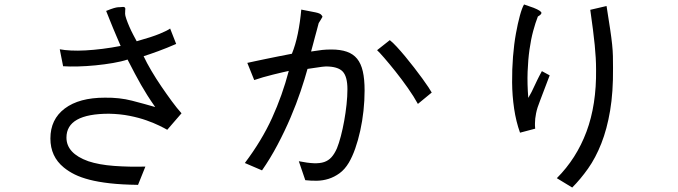

<svg xmlns="http://www.w3.org/2000/svg" viewBox="-20 -747 3040 861"><path d="M743 -619 770 -550Q729 -532 689.5 -517.5Q650 -503 624 -495Q638 -465 659 -429.5Q680 -394 703.5 -359.5Q727 -325 750.5 -293Q774 -261 794 -239L730 -165Q718 -172 694.5 -183.5Q671 -195 637.5 -207Q604 -219 561.5 -227.5Q519 -236 469 -237Q278 -237 278 -130Q278 -59 376 -24Q424 -8 491.5 -3Q559 2 632 0L599 82Q526 81 473 75Q420 69 381.5 59Q343 49 315.5 35.5Q288 22 266 4Q206 -45 206 -126Q206 -212 270.5 -260.5Q335 -309 450 -309Q516 -310 572 -295.5Q628 -281 676 -267Q655 -297 640.5 -320Q626 -343 612.5 -366.5Q599 -390 585 -416.5Q571 -443 552 -480Q525 -471 487 -464.5Q449 -458 408.5 -454Q368 -450 329.5 -449Q291 -448 263 -450L248 -526Q269 -522 298.5 -520.5Q328 -519 364 -521Q400 -523 440 -528Q480 -533 521 -541Q510 -567 502 -585.5Q494 -604 487 -621Q480 -638 473 -655.5Q466 -673 456 -698Q478 -707 490 -710.5Q502 -714 509 -714.5Q516 -715 520 -715Q524 -715 532 -716Q542 -716 542 -707Q542 -706 541.5 -701Q541 -696 541 -685Q541 -678 546.5 -662Q552 -646 560 -627.5Q568 -609 577.5 -591Q587 -573 593 -562Q661 -581 696 -595.5Q731 -610 743 -619Z M1671 -522 1728 -567Q1741 -557 1759 -537.5Q1777 -518 1797 -494Q1817 -470 1837 -444Q1857 -418 1873.5 -395.5Q1890 -373 1901.5 -355.5Q1913 -338 1916 -332L1854 -281Q1836 -314 1808.5 -353Q1781 -392 1753.5 -426.5Q1726 -461 1703 -487.5Q1680 -514 1671 -522ZM1409 -643Q1404 -623 1400 -609Q1396 -595 1392.5 -581.5Q1389 -568 1385 -553Q1381 -538 1375 -516Q1406 -521 1424.5 -523Q1443 -525 1466 -525Q1507 -525 1535.5 -515Q1564 -505 1581.5 -483.5Q1599 -462 1607 -427Q1615 -392 1615 -341Q1615 -296 1610 -250Q1605 -204 1595.5 -161Q1586 -118 1573 -81Q1560 -44 1544 -17Q1526 13 1502.5 30Q1479 47 1453.5 55Q1428 63 1401.5 63.5Q1375 64 1349 61L1320 -24Q1360 -16 1387.5 -15Q1415 -14 1434 -20.5Q1453 -27 1466.5 -42Q1480 -57 1491 -82Q1500 -104 1508.5 -136.5Q1517 -169 1523.5 -205Q1530 -241 1534 -278Q1538 -315 1538 -347Q1538 -404 1516.5 -426.5Q1495 -449 1441 -449Q1435 -449 1424 -447.5Q1413 -446 1400 -444Q1387 -442 1376 -440.5Q1365 -439 1359 -438Q1347 -394 1328 -337.5Q1309 -281 1283 -220Q1257 -159 1224.5 -97.5Q1192 -36 1155 17L1078 -16Q1154 -117 1200 -218Q1246 -319 1275 -429Q1265 -427 1246 -422.5Q1227 -418 1204.5 -412.5Q1182 -407 1159.5 -400.5Q1137 -394 1120 -388L1089 -465Q1102 -468 1123.5 -472.5Q1145 -477 1171 -482.5Q1197 -488 1227.5 -494Q1258 -500 1289 -506Q1305 -545 1315.5 -596Q1326 -647 1331 -704Q1373 -696 1395 -691.5Q1417 -687 1422 -679Q1427 -674 1425.5 -670.5Q1424 -667 1417 -656Q1412 -649 1411 -646.5Q1410 -644 1409 -643Z M2410 -428 2445 -409Q2441 -399 2436 -385.5Q2431 -372 2425 -356.5Q2419 -341 2413 -325Q2407 -309 2402 -296Q2389 -264 2384 -239Q2379 -214 2379 -194Q2379 -189 2379 -183.5Q2379 -178 2380 -170L2312 -152Q2294 -202 2285.5 -260Q2277 -318 2276.5 -377Q2276 -436 2280.5 -492.5Q2285 -549 2293.5 -596Q2302 -643 2311.5 -677.5Q2321 -712 2330 -727L2373 -712Q2408 -698 2408 -689Q2408 -682 2392 -673Q2381 -645 2371 -608Q2361 -571 2354.5 -525Q2348 -479 2346 -425Q2344 -371 2349 -308Q2355 -318 2358.5 -325Q2362 -332 2364 -335Q2374 -356 2379.5 -367.5Q2385 -379 2389 -387.5Q2393 -396 2397.5 -404.5Q2402 -413 2410 -428ZM2627 -703 2700 -720Q2710 -657 2716 -617Q2722 -577 2725 -548Q2728 -519 2728.5 -495.5Q2729 -472 2729 -442Q2730 -334 2716 -251Q2702 -168 2676.5 -103.5Q2651 -39 2617 9Q2583 57 2546 94L2477 52Q2565 -36 2610 -156.5Q2655 -277 2653 -435Q2653 -461 2651.5 -487.5Q2650 -514 2647 -545Q2644 -576 2639 -614.5Q2634 -653 2627 -703Z"/></svg>

Font: D2Coding
Style: Regular
Weight: 400
Monospace: yes
Designer: Yong-Rak Park; Jeong-Hwan Yoon; Sang-Min Lee;
Foundry: NHN Corporation
Version: Version 1.3.2; Build 20180524